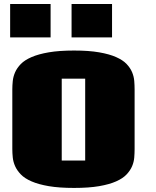

<svg xmlns="http://www.w3.org/2000/svg" viewBox="-20 -904 766 943"><path d="M283.2 -115.7H398.4V-517.6H283.2ZM343.8 19Q270.5 19 219.5 10.3Q168.5 1.5 134.8 -13.2Q101.1 -27.8 82.3 -47.4Q63.5 -66.9 54.2 -87.9Q44.9 -108.9 42.7 -130.6Q40.5 -152.3 40.5 -171.9V-464.8Q40.5 -484.4 42.7 -506.1Q44.9 -527.8 54.2 -549.1Q63.5 -570.3 82.3 -589.6Q101.1 -608.9 134.8 -623.5Q168.5 -638.2 219.5 -647Q270.5 -655.8 343.8 -655.8Q416.5 -655.8 467 -647Q517.6 -638.2 550.5 -623.5Q583.5 -608.9 601.8 -589.6Q620.1 -570.3 628.9 -549.1Q637.7 -527.8 639.4 -506.1Q641.1 -484.4 641.1 -464.8V-171.9Q641.1 -152.3 639.4 -130.6Q637.7 -108.9 628.9 -87.9Q620.1 -66.9 601.8 -47.4Q583.5 -27.8 550.5 -13.2Q517.6 1.5 467 10.3Q416.5 19 343.8 19ZM228.5 -884.3V-720.2H29.8V-884.3ZM530.3 -884.3V-720.2H331.5V-884.3Z"/></svg>

Font: Coda Caption ExtraBold
Style: Regular
Weight: 800
Designer: vernon adams
Foundry: vernon adams
Version: Version 1.002